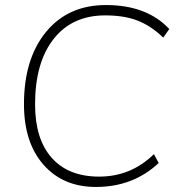

<svg xmlns="http://www.w3.org/2000/svg" viewBox="-20 -733 717 761"><path d="M75 -320Q75 -500 162.5 -606.5Q250 -713 400 -713Q562 -713 651 -618L627 -584Q578 -631 525 -651.5Q472 -672 397 -672Q266 -672 192.5 -578.5Q119 -485 119 -319Q119 -182 185 -107.5Q251 -33 373 -33Q499 -33 590 -122L609 -87Q508 8 360 8Q230 8 152.5 -80Q75 -168 75 -320Z"/></svg>

Font: Iunito ExtraLight
Style: Italic
Weight: 200
Italic angle: -4.541°
Designer: Vernon Adams
Foundry: Vernon Adams
Version: Version 2.001;November 30, 2019;FontCreator 12.0.0.2547 64-b